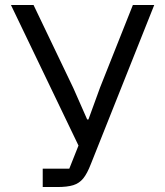

<svg xmlns="http://www.w3.org/2000/svg" viewBox="-20 -753 665 773"><path d="M152 -74H259L296 -167L24 -733H115L275 -399L331 -272H336L383 -401L515 -733H601L346 -93Q331 -54 315 -34.5Q299 -15 275 -7.5Q251 0 210 0H152Z"/></svg>

Font: IBM Plex Sans SC
Style: Regular
Weight: 400
Designer: Mike Abbink; Paul van der Laan; Pieter van Rosmalen; Eunyou Noh; Wujin Sim; Chorong Kim; Dohee Lee; Yejin We; Jinhee Kim
Foundry: Sandoll Inc.
Version: Version 1.000